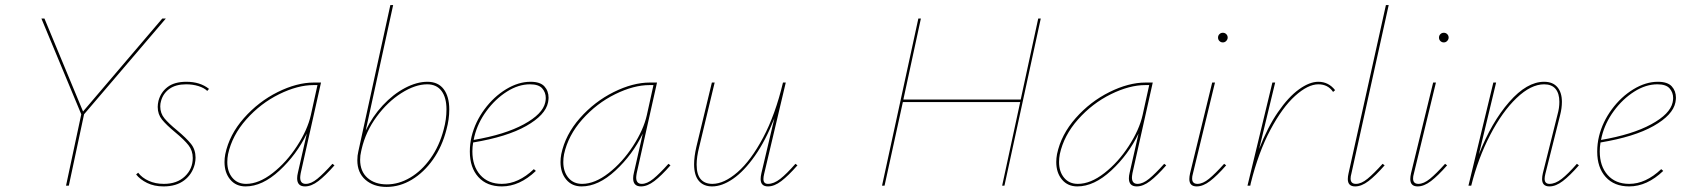

<svg xmlns="http://www.w3.org/2000/svg" viewBox="-20 -731 6634 756"><path d="M311 -281 251 0H240L300 -281L143 -658H155L307 -292L619 -658H633Z M516 -44 524 -51Q539 -31 565.5 -19Q592 -7 625 -7Q677 -7 708 -36.5Q739 -66 739 -109Q739 -138 722 -159.5Q705 -181 670 -210Q635 -239 618 -260Q601 -281 601 -310Q601 -321 604 -334Q613 -368 640 -388.5Q667 -409 714 -409Q768 -409 803 -381L796 -373Q784 -385 761.5 -392Q739 -399 713 -399Q672 -399 647 -381Q622 -363 614 -333Q611 -323 611 -312Q611 -285 627.5 -265Q644 -245 677 -218Q714 -187 732 -164.5Q750 -142 750 -110Q750 -99 747 -85Q737 -45 705.5 -21Q674 3 624 3Q587 3 559.5 -10.5Q532 -24 516 -44Z M1297 -80Q1261 -39 1233.5 -18Q1206 3 1181 3Q1150 3 1150 -29Q1150 -39 1153 -51L1188 -205Q1148 -122 1080.5 -59.5Q1013 3 947 3Q909 3 886.5 -24Q864 -51 864 -93Q864 -108 867 -124Q883 -201 940.5 -266Q998 -331 1073.5 -368.5Q1149 -406 1216 -406H1244L1164 -49Q1162 -37 1162 -32Q1162 -7 1184 -7Q1205 -7 1229.5 -27Q1254 -47 1289 -86ZM1204 -278 1230 -396H1215Q1152 -396 1079 -360Q1006 -324 950 -261Q894 -198 878 -124Q875 -108 875 -93Q875 -55 895 -31Q915 -7 949 -7Q999 -7 1053.5 -49.5Q1108 -92 1149.5 -156Q1191 -220 1204 -278Z M1749 -300Q1749 -261 1738 -221Q1721 -154 1685 -103Q1649 -52 1601.5 -23.5Q1554 5 1502 5Q1451 5 1419 -23Q1387 -51 1387 -100Q1387 -119 1391 -135L1517 -711H1528L1420 -217Q1446 -272 1487 -316Q1528 -360 1574.5 -384.5Q1621 -409 1663 -409Q1705 -409 1727 -380Q1749 -351 1749 -300ZM1738 -300Q1738 -347 1718.5 -373Q1699 -399 1662 -399Q1615 -399 1560.5 -364.5Q1506 -330 1463 -271.5Q1420 -213 1404 -144L1402 -135Q1398 -119 1398 -102Q1398 -56 1427 -30.5Q1456 -5 1503 -5Q1550 -5 1595 -31.5Q1640 -58 1675 -107Q1710 -156 1727 -221Q1738 -261 1738 -300Z M2140 -346Q2140 -340 2138 -328Q2128 -278 2052 -235Q1976 -192 1843 -170Q1840 -152 1840 -135Q1840 -77 1871 -42Q1902 -7 1956 -7Q2021 -7 2082 -65L2090 -58Q2026 3 1956 3Q1897 3 1863.5 -34Q1830 -71 1830 -134Q1830 -165 1837 -194Q1851 -251 1887.5 -300.5Q1924 -350 1972.5 -379.5Q2021 -409 2069 -409Q2107 -409 2123.5 -391Q2140 -373 2140 -346ZM2129 -345Q2129 -367 2115 -383Q2101 -399 2067 -399Q2021 -399 1975.5 -370Q1930 -341 1895.5 -294Q1861 -247 1848 -194L1845 -180Q1968 -201 2042.5 -241.5Q2117 -282 2127 -328Q2129 -338 2129 -345Z M2620 -80Q2584 -39 2556.5 -18Q2529 3 2504 3Q2473 3 2473 -29Q2473 -39 2476 -51L2511 -205Q2471 -122 2403.5 -59.5Q2336 3 2270 3Q2232 3 2209.5 -24Q2187 -51 2187 -93Q2187 -108 2190 -124Q2206 -201 2263.5 -266Q2321 -331 2396.5 -368.5Q2472 -406 2539 -406H2567L2487 -49Q2485 -37 2485 -32Q2485 -7 2507 -7Q2528 -7 2552.5 -27Q2577 -47 2612 -86ZM2527 -278 2553 -396H2538Q2475 -396 2402 -360Q2329 -324 2273 -261Q2217 -198 2201 -124Q2198 -108 2198 -93Q2198 -55 2218 -31Q2238 -7 2272 -7Q2322 -7 2376.5 -49.5Q2431 -92 2472.5 -156Q2514 -220 2527 -278Z M3120 -80Q3084 -39 3056.5 -18Q3029 3 3004 3Q2975 3 2975 -26Q2975 -36 2978 -49L3029 -265Q2995 -178 2952.5 -117.5Q2910 -57 2866.5 -27Q2823 3 2784 3Q2750 3 2731.5 -19Q2713 -41 2713 -84Q2713 -114 2722 -153L2783 -406H2794L2733 -152Q2723 -113 2723 -83Q2723 -44 2739 -25.5Q2755 -7 2785 -7Q2831 -7 2884 -53Q2937 -99 2985 -189.5Q3033 -280 3063 -406H3074L2989 -47Q2986 -35 2986 -26Q2986 -7 3004 -7Q3027 -7 3052 -26.5Q3077 -46 3112 -86Z M4078 -658 3935 0H3926L3997 -329H3535L3463 0H3453L3596 -658H3606L3537 -339H3999L4068 -658Z M4572 -80Q4536 -39 4508.5 -18Q4481 3 4456 3Q4425 3 4425 -29Q4425 -39 4428 -51L4463 -205Q4423 -122 4355.5 -59.5Q4288 3 4222 3Q4184 3 4161.5 -24Q4139 -51 4139 -93Q4139 -108 4142 -124Q4158 -201 4215.5 -266Q4273 -331 4348.5 -368.5Q4424 -406 4491 -406H4519L4439 -49Q4437 -37 4437 -32Q4437 -7 4459 -7Q4480 -7 4504.5 -27Q4529 -47 4564 -86ZM4479 -278 4505 -396H4490Q4427 -396 4354 -360Q4281 -324 4225 -261Q4169 -198 4153 -124Q4150 -108 4150 -93Q4150 -55 4170 -31Q4190 -7 4224 -7Q4274 -7 4328.5 -49.5Q4383 -92 4424.5 -156Q4466 -220 4479 -278Z M4663 -26Q4663 -36 4666 -49L4753 -406H4764L4677 -47Q4674 -37 4674 -28Q4674 -7 4695 -7Q4716 -7 4740.5 -27Q4765 -47 4800 -86L4808 -80Q4772 -39 4744.5 -18Q4717 3 4692 3Q4663 3 4663 -26ZM4776 -583Q4776 -591 4781.5 -596.5Q4787 -602 4795 -602Q4803 -602 4808.5 -596.5Q4814 -591 4814 -583Q4814 -576 4808.5 -570Q4803 -564 4795 -564Q4787 -564 4781.5 -569.5Q4776 -575 4776 -583Z M5237 -376 5229 -369Q5209 -399 5171 -399Q5130 -399 5079.5 -353.5Q5029 -308 4982 -219.5Q4935 -131 4905 -10L4903 0H4892L4990 -406H5001L4938 -145Q4971 -230 5012 -289.5Q5053 -349 5094.5 -379Q5136 -409 5171 -409Q5211 -409 5237 -376Z M5287 -26Q5287 -36 5290 -49L5437 -711H5448L5301 -47Q5298 -37 5298 -28Q5298 -7 5319 -7Q5340 -7 5364.5 -27Q5389 -47 5424 -86L5432 -80Q5396 -39 5368.5 -18Q5341 3 5316 3Q5287 3 5287 -26Z M5533 -26Q5533 -36 5536 -49L5623 -406H5634L5547 -47Q5544 -37 5544 -28Q5544 -7 5565 -7Q5586 -7 5610.5 -27Q5635 -47 5670 -86L5678 -80Q5642 -39 5614.5 -18Q5587 3 5562 3Q5533 3 5533 -26ZM5646 -583Q5646 -591 5651.5 -596.5Q5657 -602 5665 -602Q5673 -602 5678.5 -596.5Q5684 -591 5684 -583Q5684 -576 5678.5 -570Q5673 -564 5665 -564Q5657 -564 5651.5 -569.5Q5646 -575 5646 -583Z M6197 -80Q6161 -39 6133.5 -18Q6106 3 6081 3Q6052 3 6052 -26Q6052 -36 6055 -49L6113 -281Q6120 -306 6120 -330Q6120 -363 6105 -381Q6090 -399 6060 -399Q6008 -399 5951.5 -345Q5895 -291 5847.5 -199.5Q5800 -108 5773 0H5762L5860 -406H5871L5803 -123Q5853 -250 5922.5 -329.5Q5992 -409 6060 -409Q6094 -409 6112 -388Q6130 -367 6130 -330Q6130 -305 6123 -278L6065 -47Q6062 -35 6062 -27Q6062 -7 6081 -7Q6104 -7 6129 -26.5Q6154 -46 6189 -86Z M6579 -346Q6579 -340 6577 -328Q6567 -278 6491 -235Q6415 -192 6282 -170Q6279 -152 6279 -135Q6279 -77 6310 -42Q6341 -7 6395 -7Q6460 -7 6521 -65L6529 -58Q6465 3 6395 3Q6336 3 6302.5 -34Q6269 -71 6269 -134Q6269 -165 6276 -194Q6290 -251 6326.5 -300.5Q6363 -350 6411.5 -379.5Q6460 -409 6508 -409Q6546 -409 6562.5 -391Q6579 -373 6579 -346ZM6568 -345Q6568 -367 6554 -383Q6540 -399 6506 -399Q6460 -399 6414.5 -370Q6369 -341 6334.5 -294Q6300 -247 6287 -194L6284 -180Q6407 -201 6481.5 -241.5Q6556 -282 6566 -328Q6568 -338 6568 -345Z"/></svg>

Font: Ysabeau Hairline
Style: Italic
Weight: 100
Italic angle: -12°
Designer: Christian Thalmann (Catharsis Fonts)
Version: Version 0.003